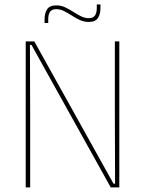

<svg xmlns="http://www.w3.org/2000/svg" viewBox="-20 -820 634 840"><path d="M130 -639 476.5 -16.5H483.5L482.5 -305.5V-639H502V0H464.5L118 -623H111L112 -313V0H92.5V-639ZM368 -724Q347.5 -724 329.2 -732.5Q311 -741 294 -752Q277 -763 260.2 -771.5Q243.5 -780 226 -780Q207 -780 199 -768.5Q191 -757 191 -735V-719.5H175V-735.5Q175 -762 186 -779.2Q197 -796.5 226.5 -796.5Q247 -796.5 265 -788Q283 -779.5 300 -768.5Q317 -757.5 334 -749Q351 -740.5 368.5 -740.5Q387.5 -740.5 395.5 -752.2Q403.5 -764 403.5 -785.5V-800.5H419.5V-784.5Q419.5 -758.5 408.5 -741.2Q397.5 -724 368 -724Z"/></svg>

Font: Anek Gujarati Medium Thin
Style: Regular
Weight: 250
Version: Version 1.003